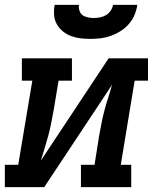

<svg xmlns="http://www.w3.org/2000/svg" viewBox="-27 -770 647 790"><path d="M-7 0V-92H48L106 -438H63V-530H269V-438H214L194 -318Q189 -292 184 -265.5Q179 -239 172 -213Q165 -187 157 -161Q149 -135 141 -109L420 -530H582V-438H527L470 -92H513V0H306V-92H362L381 -212Q386 -238 391 -264.5Q396 -291 403 -317Q410 -343 418.5 -369Q427 -395 434 -421L155 0ZM345 -610Q324 -610 303.5 -612.5Q283 -615 264.5 -622Q246 -629 231 -641.5Q216 -654 206.5 -671Q197 -688 195.5 -708.5Q194 -729 198 -750H298Q296 -738 300 -726Q304 -714 313 -707.5Q322 -701 334.5 -698.5Q347 -696 359 -696Q372 -696 384.5 -698.5Q397 -701 408.5 -707.5Q420 -714 428 -725.5Q436 -737 438 -750H538Q535 -729 526.5 -708.5Q518 -688 503 -671Q488 -654 469 -642Q450 -630 429 -622.5Q408 -615 387 -612.5Q366 -610 345 -610Z"/></svg>

Font: Iosevka Curly Slab SmBdExObl
Style: Regular
Weight: 600
Width: 7
Italic angle: -9°
Monospace: yes
Designer: Belleve Invis
Foundry: Belleve Invis
Version: Version 11.1.0; ttfautohint (v1.8.3)